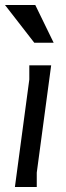

<svg xmlns="http://www.w3.org/2000/svg" viewBox="-20 -753 267 773"><path d="M128 0H40L98 -433V-490H186L128 -58ZM122 -733 196 -581H118L0 -733Z"/></svg>

Font: Rosario
Style: Italic
Weight: 400
Italic angle: -8.05°
Designer: Hector Gatti
Foundry: Omnibus Type
Version: Version 1.201